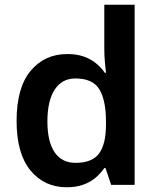

<svg xmlns="http://www.w3.org/2000/svg" viewBox="-20 -780 666 810"><path d="M261 10Q167 10 108.5 -61Q50 -132 50 -270Q50 -410 109 -481Q168 -552 264 -552Q304 -552 333.5 -541.5Q363 -531 385 -513Q407 -495 422 -473H427Q425 -489 422.5 -518.5Q420 -548 420 -571V-760H548V0H449L425 -71H420Q405 -49 383.5 -30.5Q362 -12 331.5 -1Q301 10 261 10ZM299 -93Q369 -93 398 -132.5Q427 -172 427 -253V-269Q427 -356 399.5 -402.5Q372 -449 298 -449Q241 -449 210.5 -401.5Q180 -354 180 -268Q180 -182 210.5 -137.5Q241 -93 299 -93Z"/></svg>

Font: Noto Sans Khmer SemiBold
Style: Regular
Weight: 600
Version: Version 2.003